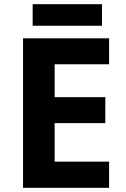

<svg xmlns="http://www.w3.org/2000/svg" viewBox="-20 -897 600 917"><path d="M501 0H90V-714H501V-590H241V-433H483V-309H241V-125H501ZM467 -877V-774H136V-877Z"/></svg>

Font: Noto IKEA Arabic
Style: Bold
Weight: 700
Designer: Monotype Design Team
Foundry: Monotype Imaging Inc.
Version: Version 1.200